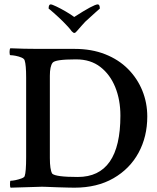

<svg xmlns="http://www.w3.org/2000/svg" viewBox="-20 -870 731 893"><path d="M29.3 2.9Q26.4 0 26.4 -12.7Q26.4 -29.3 29.3 -29.3Q38.1 -29.3 52.2 -32.2Q66.4 -35.2 79.6 -40Q92.8 -44.9 94.7 -50.8Q101.6 -70.3 101.6 -139.6V-508.8Q101.6 -568.4 94.7 -588.9Q92.8 -596.7 80.6 -602.1Q68.4 -607.4 53.2 -610.4Q38.1 -613.3 28.3 -613.3Q24.4 -613.3 24.4 -627.9Q24.4 -641.6 28.3 -645.5Q92.8 -642.6 158.2 -642.6H327.1Q406.2 -642.6 469.2 -617.7Q532.2 -592.8 575.7 -548.8Q619.1 -504.9 642.1 -448.2Q665 -391.6 665 -328.1Q665 -234.4 624.5 -159.7Q584 -85 507.8 -41Q431.6 2.9 326.2 2.9Q316.4 2.9 296.4 2.4Q276.4 2 246.1 1Q215.8 0 194.3 -1Q172.9 -2 159.2 -1ZM341.8 -46.9Q540 -46.9 540 -332Q540 -405.3 516.1 -464.4Q492.2 -523.4 446.8 -558.6Q401.4 -593.8 335 -593.8H330.1Q236.3 -593.8 224.6 -578.1Q211.9 -561.5 211.9 -517.6V-134.8Q211.9 -81.1 222.7 -62.5Q238.3 -46.9 341.8 -46.9ZM325.2 -716.8Q321.3 -716.8 313.5 -724.6Q305.7 -735.4 295.4 -746.6Q285.2 -757.8 272.5 -770.5Q261.7 -781.2 251 -791Q240.2 -800.8 229.5 -810.5Q218.8 -820.3 212.9 -824.7Q207 -829.1 206.1 -830.1Q206.1 -849.6 215.8 -849.6Q221.7 -849.6 242.2 -839.8Q262.7 -830.1 286.1 -816.4Q309.6 -802.7 325.2 -791Q416 -849.6 434.6 -849.6Q444.3 -849.6 444.3 -830.1Q442.4 -828.1 423.8 -812Q405.3 -795.9 377 -769.5Q372.1 -764.6 361.8 -752.9Q351.6 -741.2 336.9 -724.6Q331.1 -716.8 325.2 -716.8Z"/></svg>

Font: Crimson Text SemiBold
Style: Regular
Weight: 600
Designer: Sebastian Kosch
Foundry: Sebastian Kosch
Version: Version 1.100; ttfautohint (v1.8.4)